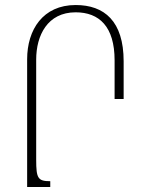

<svg xmlns="http://www.w3.org/2000/svg" viewBox="-20 -744 568 764"><path d="M281 -724C151 -724 88 -626 88 -508V0H180V-23C131 -23 124 -34 124 -108V-507C124 -603 169 -695 281 -695C375 -695 436 -638 436 -504V-350H472V-500C472 -660 395 -724 281 -724Z"/></svg>

Font: Noto Serif Armenian Condensed ExtraLight
Style: Regular
Weight: 200
Width: 3
Designer: Monotype Design Team
Foundry: Monotype Imaging Inc.
Version: Version 2.008